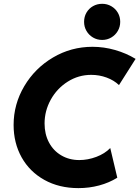

<svg xmlns="http://www.w3.org/2000/svg" viewBox="-20 -971 726 999"><path d="M50.8 -320.8Q50.8 -428.7 106.2 -522.5Q161.6 -616.2 255.9 -671.9Q350.1 -727.5 461.4 -727.5Q520.5 -727.5 578.6 -710.9Q636.7 -694.3 685.5 -664.6L599.1 -528.3Q573.2 -553.2 534.9 -567.4Q496.6 -581.5 454.6 -581.5Q388.2 -581.5 332.3 -546.1Q276.4 -510.7 244.1 -452.4Q211.9 -394 211.9 -328.6Q211.9 -272.9 234.9 -229.7Q257.8 -186.5 299.1 -162.4Q340.3 -138.2 392.6 -138.2Q437 -138.2 481.2 -154.8Q525.4 -171.4 553.7 -200.7L590.3 -46.4Q547.9 -20 496.1 -6.1Q444.3 7.8 388.2 7.8Q287.6 7.8 210.9 -34.9Q134.3 -77.6 92.5 -152.3Q50.8 -227.1 50.8 -320.8ZM417.5 -857.4Q417.5 -883.8 429.9 -905.3Q442.4 -926.8 463.9 -939Q485.4 -951.2 511.7 -951.2Q537.6 -951.2 559.1 -938.7Q580.6 -926.3 593 -905Q605.5 -883.8 605.5 -857.4Q605.5 -831.5 593 -810.1Q580.6 -788.6 559.1 -775.9Q537.6 -763.2 511.7 -763.2Q485.4 -763.2 463.9 -775.9Q442.4 -788.6 429.9 -810.1Q417.5 -831.5 417.5 -857.4Z"/></svg>

Font: Reddit Sans Chocolate ExBold
Style: Italic
Weight: 800
Italic angle: -11.25°
Designer: Stephen Hutchings
Version: Version 1.013